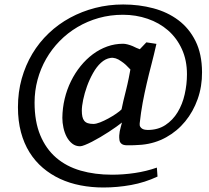

<svg xmlns="http://www.w3.org/2000/svg" viewBox="-20 -751 934 857"><path d="M60.1 -272.5Q60.1 -339.8 76.9 -399.9Q93.8 -460 124.3 -511Q154.8 -562 197.8 -602.8Q240.7 -643.6 293 -671.9Q345.2 -700.2 405 -715.6Q464.8 -731 529.8 -731Q600.6 -731 664.1 -714.1Q727.5 -697.3 775.9 -661.1Q824.2 -625 852.8 -567.6Q881.3 -510.3 881.8 -429.2Q882.3 -365.2 862.3 -308.8Q842.3 -252.4 806.6 -209Q771 -165.5 721.7 -138.2Q672.4 -110.8 613.8 -105Q603.5 -104 595.7 -103.8Q587.9 -103.5 580.8 -103Q573.7 -102.5 565.9 -102.5Q558.1 -102.5 547.4 -102.5Q530.3 -102.5 522.2 -109.4Q514.2 -116.2 513.2 -126Q511.7 -136.7 512.2 -146Q512.7 -155.3 514.4 -164.6Q516.1 -173.8 518.8 -183.3Q521.5 -192.9 524.4 -204.1Q514.6 -196.3 499.3 -185.3Q483.9 -174.3 465.6 -162.4Q447.3 -150.4 427.7 -138.9Q408.2 -127.4 390.6 -118.4Q373 -109.4 358.9 -103.8Q344.7 -98.1 337.4 -98.1Q317.4 -98.1 302.5 -109.9Q287.6 -121.6 277.8 -139.9Q268.1 -158.2 263.2 -180.7Q258.3 -203.1 258.3 -225.1Q258.8 -269 268.8 -310.5Q278.8 -352.1 296.9 -388.7Q314.9 -425.3 339.8 -456.1Q364.7 -486.8 394.5 -509Q424.3 -531.2 458.5 -543.5Q492.7 -555.7 529.3 -555.7Q538.6 -555.7 549.8 -552.7Q561 -549.8 572.8 -544.9Q580.1 -541.5 588.1 -537.6Q596.2 -533.7 604 -531.2L633.3 -562L678.2 -555.2Q667 -505.9 655.8 -462.9Q644.5 -419.9 634.8 -377.9Q625 -335.9 616.9 -292.7Q608.9 -249.5 603.5 -200.2Q602.5 -190.9 606 -185.3Q609.4 -179.7 614.7 -176.5Q620.1 -173.3 626.7 -172.1Q633.3 -170.9 638.7 -170.9Q685.1 -170.9 718.3 -192.9Q751.5 -214.8 772.9 -250.2Q794.4 -285.6 804.4 -330.1Q814.5 -374.5 814.5 -419.4Q814.5 -482.4 791.7 -532Q769 -581.5 730 -615.5Q690.9 -649.4 638.9 -667.2Q586.9 -685.1 528.8 -685.1Q472.2 -685.1 420.9 -670.7Q369.6 -656.2 325.7 -630.1Q281.7 -604 246.3 -567.9Q210.9 -531.7 186 -488.3Q161.1 -444.8 147.7 -395.3Q134.3 -345.7 134.3 -293.5Q134.3 -208.5 159.7 -147.5Q185.1 -86.4 230.7 -47.1Q276.4 -7.8 339.8 10.5Q403.3 28.8 480 28.8Q530.8 28.8 581.8 21.2Q632.8 13.7 680.2 -2.9L683.1 37.1Q627 63.5 565.4 74.7Q503.9 85.9 441.4 85.9Q388.7 85.9 339.6 76.4Q290.5 66.9 248.3 47.4Q206.1 27.8 171.4 -1.7Q136.7 -31.2 111.8 -71Q86.9 -110.8 73.5 -161.1Q60.1 -211.4 60.1 -272.5ZM345.2 -257.3Q345.2 -241.7 347.7 -230.5Q350.1 -219.2 356 -211.9Q361.8 -204.6 371.8 -201.2Q381.8 -197.8 397 -197.8Q408.7 -197.8 426.8 -204.8Q444.8 -211.9 463.6 -222.2Q482.4 -232.4 498.8 -243.7Q515.1 -254.9 522.5 -262.7Q526.9 -284.2 530.5 -299.8Q534.2 -315.4 537.4 -327.9Q540.5 -340.3 543.2 -351.3Q545.9 -362.3 548.8 -375Q551.8 -387.7 554.9 -403.3Q558.1 -418.9 562 -440.9Q551.3 -452.6 541.7 -461.4Q532.2 -470.2 521 -477.5Q495.6 -496.1 472.9 -492.4Q450.2 -488.8 430.7 -470.9Q411.1 -453.1 395.3 -424.8Q379.4 -396.5 368.4 -366Q357.4 -335.4 351.3 -306.2Q345.2 -276.9 345.2 -257.3Z"/></svg>

Font: Donegal One
Style: Regular
Weight: 400
Designer: Gary Lonergan
Foundry: Sorkin Type Co.
Version: Version 1.004